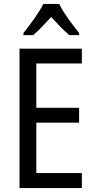

<svg xmlns="http://www.w3.org/2000/svg" viewBox="-20 -963 488 983"><path d="M283 -943H202C181 -900 137 -840 100 -794V-783H150C177 -806 210 -841 242 -876C274 -841 305 -808 335 -783H385V-794C351 -836 304 -898 283 -943ZM399 0V-77H166V-335H385V-411H166V-638H399V-714H80V0Z"/></svg>

Font: Noto Sans Khmer Condensed
Style: Regular
Weight: 400
Width: 3
Designer: Danh Hong and the Monotype Design Team
Foundry: Monotype Imaging Inc.
Version: Version 2.004